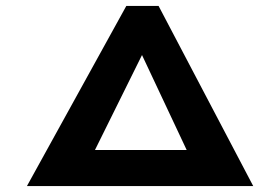

<svg xmlns="http://www.w3.org/2000/svg" viewBox="-20 -629 947 649"><path d="M71 0 407 -609H516L836 0ZM301 -122H611L460 -443Z"/></svg>

Font: BioRhyme SemiExpanded ExtraBold
Style: Regular
Weight: 800
Width: 6
Designer: Aoife Mooney
Foundry: Aoife Mooney Type
Version: Version 1.600;gftools[0.9.33]